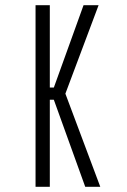

<svg xmlns="http://www.w3.org/2000/svg" viewBox="-20 -720 490 740"><path d="M117 0V-700H172V-382.5H187.5L302 -700H360L232 -359L366.5 0H308.5L187.5 -335.5H172V0Z"/></svg>

Font: Trispace Condensed ExtraLight
Style: Regular
Weight: 200
Width: 3
Designer: Tyler Finck
Foundry: Etcetera Type Company
Version: Version 1.210; ttfautohint (v1.8.3)